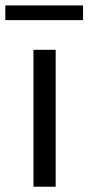

<svg xmlns="http://www.w3.org/2000/svg" viewBox="-23 -706 334 726"><path d="M103.5 -517.6H187.5V0H103.5ZM-2.9 -685.5H291V-629.9H-2.9Z"/></svg>

Font: Reddit Sans Chocolate
Style: Regular
Weight: 400
Designer: Stephen Hutchings
Foundry: Reddit
Version: Version 1.013